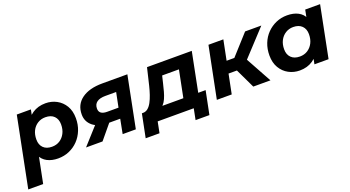

<svg xmlns="http://www.w3.org/2000/svg" viewBox="-68 -1122 3449 1891"><g transform="rotate(-20 1656.0 -176.0)"><path d="M366 8Q301 8 252.5 -17Q204 -42 180 -94.5Q156 -147 163 -230Q169 -326 202.5 -397Q236 -468 294 -507Q352 -546 431 -546Q494 -546 547 -517.5Q600 -489 632 -435.5Q664 -382 664 -305Q664 -238 641 -180.5Q618 -123 577.5 -81Q537 -39 483 -15.5Q429 8 366 8ZM-17 194 129 -538H277L255 -431L221 -271L200 -111L139 194ZM348 -121Q395 -121 430 -143.5Q465 -166 485.5 -205.5Q506 -245 506 -298Q506 -353 474 -385Q442 -417 383 -417Q338 -417 302 -394.5Q266 -372 246 -332.5Q226 -293 226 -240Q226 -185 258 -153Q290 -121 348 -121Z M1043 0 1078 -181 1095 -151H947Q843 -151 786.5 -197.5Q730 -244 730 -319Q730 -423 809 -480.5Q888 -538 1025 -538H1288L1181 0ZM659 0 844 -205H1002L832 0ZM1087 -226 1133 -454 1146 -412H1011Q953 -412 922 -389.5Q891 -367 891 -322Q891 -259 975 -259H1114Z M1714 -70 1782 -410H1606L1588 -335Q1578 -292 1567.5 -254Q1557 -216 1543 -184.5Q1529 -153 1510 -132.5Q1491 -112 1462 -104L1303 -128Q1332 -128 1354.5 -146.5Q1377 -165 1394.5 -197.5Q1412 -230 1426 -271.5Q1440 -313 1451 -358L1494 -538H1963L1870 -70ZM1242 116 1291 -128H1959L1910 116H1765L1788 0H1410L1387 116Z M2412 0 2290 -256 2419 -315 2592 0ZM2030 0 2138 -538H2294L2186 0ZM2182 -204 2205 -329H2394L2370 -204ZM2425 -250 2278 -268 2522 -538H2692Z M2898 8Q2836 8 2783 -20.5Q2730 -49 2698 -103Q2666 -157 2666 -233Q2666 -301 2688.5 -358Q2711 -415 2752 -457Q2793 -499 2847 -522.5Q2901 -546 2963 -546Q3030 -546 3078 -521Q3126 -496 3149.5 -443.5Q3173 -391 3166 -308Q3161 -213 3127 -141.5Q3093 -70 3035.5 -31Q2978 8 2898 8ZM2946 -121Q2992 -121 3027.5 -143.5Q3063 -166 3083.5 -205.5Q3104 -245 3104 -298Q3104 -353 3071.5 -385Q3039 -417 2981 -417Q2936 -417 2900 -394.5Q2864 -372 2843.5 -332.5Q2823 -293 2823 -240Q2823 -185 2855.5 -153Q2888 -121 2946 -121ZM3053 0 3074 -107 3109 -267 3130 -427 3152 -538H3308L3201 0Z"/></g></svg>

Font: MOST Montserrat
Style: Bold Italic
Weight: 700
Italic angle: -11.3°
Designer: Julieta Ulanovsky
Foundry: Julieta Ulanovsky
Version: Version 8.000;March 11, 2024;FontCreator 15.0.0.2926 64-bit